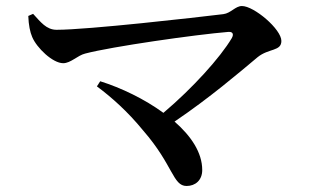

<svg xmlns="http://www.w3.org/2000/svg" viewBox="-20 -655 1040 638"><path d="M313 -385 302 -368C349 -333 403 -286 456 -221C556 -106 554 -37 600 -37C629 -37 652 -56 652 -90C652 -148 615 -203 560 -251C677 -330 775 -414 836 -465C873 -495 915 -484 915 -519C915 -558 824 -635 784 -635C762 -635 747 -611 722 -608C632 -597 272 -556 168 -556C134 -556 115 -582 90 -609L74 -602C75 -572 80 -548 87 -532C102 -496 155 -445 190 -445C215 -445 238 -471 263 -477C350 -500 629 -540 739 -549C753 -550 758 -542 750 -528C712 -464 621 -363 523 -280C460 -326 383 -363 313 -385Z"/></svg>

Font: Noto Serif JP SemiBold
Style: Regular
Weight: 600
Designer: Ryoko NISHIZUKA 西塚涼子 (kana & ideographs); Frank Grießhammer (Latin, Greek & Cyrillic); Wenlong ZHANG 张文龙 (bopomofo); San
Foundry: Adobe
Version: Version 2.001;hotconv 1.1.0;makeotfexe 2.6.0